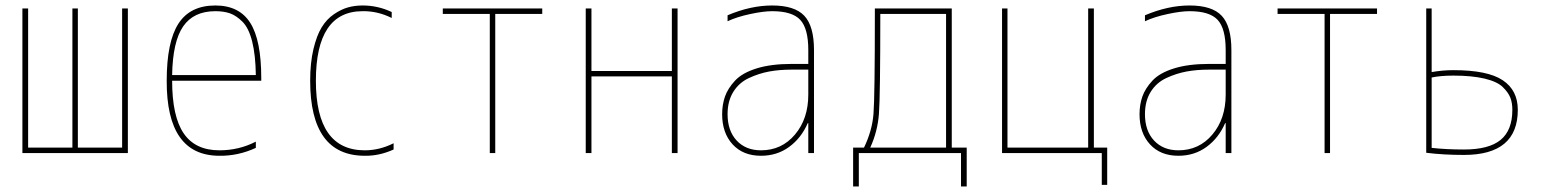

<svg xmlns="http://www.w3.org/2000/svg" viewBox="-20 -550 5540 690"><path d="M60.5 0V-519.5H81.1V-19.5H240.2V-519.5H259.8V-19.5H418.9V-519.5H439.5V0Z M753.9 -530.3Q839.8 -530.3 879.4 -467.8Q918.9 -405.3 918.9 -269.5V-259.8H598.6Q598.6 -131.8 640.1 -70.8Q681.6 -9.8 768.6 -9.8Q838.9 -9.8 899.4 -41V-18.6Q835.9 10.7 768.6 9.8Q578.1 9.8 579.1 -259.8Q579.1 -399.4 621.1 -464.8Q663.1 -530.3 753.9 -530.3ZM598.6 -280.3H899.4Q898.4 -352.5 886.2 -400.9Q874 -449.2 851.6 -471.7Q829.1 -494.1 806.6 -502Q784.2 -509.8 753.9 -509.8Q675.8 -509.8 638.2 -455.1Q600.6 -400.4 598.6 -280.3Z M1291 -9.8Q1343.8 -9.8 1394.5 -35.2V-12.7Q1342.8 10.7 1291 9.8Q1094.7 9.8 1094.7 -259.8Q1094.7 -324.2 1106.4 -373.5Q1118.2 -422.9 1136.2 -452.1Q1154.3 -481.4 1180.2 -499Q1206.1 -516.6 1230.5 -523.4Q1254.9 -530.3 1283.2 -530.3Q1337.9 -530.3 1387.7 -506.8V-485.4Q1336.9 -510.7 1283.2 -509.8Q1115.2 -509.8 1115.2 -259.8Q1115.2 -9.8 1291 -9.8Z M1740.2 0V-500H1571.3V-519.5H1928.7V-500H1759.8V0Z M2394.5 -519.5H2415V0H2394.5V-275.4H2105.5V0H2085V-519.5H2105.5V-294.9H2394.5Z M2884.8 -107.4H2882.8Q2859.4 -53.7 2815.9 -22Q2772.5 9.8 2714.8 9.8Q2650.4 9.8 2612.8 -31.2Q2575.2 -72.3 2575.2 -139.6Q2575.2 -173.8 2585.4 -203.1Q2595.7 -232.4 2621.6 -260.3Q2647.5 -288.1 2699.2 -304.2Q2751 -320.3 2825.2 -320.3H2884.8V-370.1Q2884.8 -447.3 2856 -478.5Q2827.1 -509.8 2754.9 -509.8Q2723.6 -509.8 2675.8 -499.5Q2627.9 -489.3 2594.7 -473.6V-495.1Q2677.7 -530.3 2754.9 -530.3Q2835.9 -530.3 2870.6 -493.2Q2905.3 -456.1 2905.3 -370.1V0H2884.8ZM2884.8 -299.8H2825.2Q2781.2 -299.8 2744.1 -293Q2707 -286.1 2671.4 -269.5Q2635.7 -252.9 2615.2 -219.7Q2594.7 -186.5 2594.7 -139.6Q2594.7 -80.1 2627.4 -44.9Q2660.2 -9.8 2714.8 -9.8Q2789.1 -9.8 2836.9 -66.4Q2884.8 -123 2884.8 -210Z M3379.9 -19.5V-500H3143.6Q3143.6 -205.1 3138.7 -141.1Q3133.8 -77.1 3107.4 -19.5ZM3085 -19.5Q3114.3 -80.1 3119.1 -140.6Q3124 -201.2 3124 -500V-519.5H3400.4V-19.5H3454.1V120.1H3433.6V0H3066.4V120.1H3045.9V-19.5Z M3959 -19.5V114.3H3939.5V0H3581.1V-519.5H3600.6V-19.5H3890.6V-519.5H3911.1V-19.5Z M4384.8 -107.4H4382.8Q4359.4 -53.7 4315.9 -22Q4272.5 9.8 4214.8 9.8Q4150.4 9.8 4112.8 -31.2Q4075.2 -72.3 4075.2 -139.6Q4075.2 -173.8 4085.4 -203.1Q4095.7 -232.4 4121.6 -260.3Q4147.5 -288.1 4199.2 -304.2Q4251 -320.3 4325.2 -320.3H4384.8V-370.1Q4384.8 -447.3 4356 -478.5Q4327.1 -509.8 4254.9 -509.8Q4223.6 -509.8 4175.8 -499.5Q4127.9 -489.3 4094.7 -473.6V-495.1Q4177.7 -530.3 4254.9 -530.3Q4335.9 -530.3 4370.6 -493.2Q4405.3 -456.1 4405.3 -370.1V0H4384.8ZM4384.8 -299.8H4325.2Q4281.2 -299.8 4244.1 -293Q4207 -286.1 4171.4 -269.5Q4135.7 -252.9 4115.2 -219.7Q4094.7 -186.5 4094.7 -139.6Q4094.7 -80.1 4127.4 -44.9Q4160.2 -9.8 4214.8 -9.8Q4289.1 -9.8 4336.9 -66.4Q4384.8 -123 4384.8 -210Z M4740.2 0V-500H4571.3V-519.5H4928.7V-500H4759.8V0Z M5241.2 -12.7Q5331.1 -12.7 5373 -47.4Q5415 -82 5415 -155.3Q5415 -180.7 5407.7 -199.2Q5400.4 -217.8 5380.4 -237.3Q5360.4 -256.8 5314.9 -267.6Q5269.5 -278.3 5203.1 -278.3Q5157.2 -278.3 5125 -271.5V-18.6Q5177.7 -12.7 5241.2 -12.7ZM5125 -291Q5165 -297.9 5203.1 -297.9Q5326.2 -297.9 5380.4 -261.7Q5434.6 -225.6 5434.6 -155.3Q5434.6 6.8 5241.2 6.8Q5167 6.8 5105.5 -1V-519.5H5125Z"/></svg>

Font: Mgen+ 1m thin
Style: Regular
Weight: 100
Designer: [Source Han Sans]
Ryoko NISHIZUKA  (kana & ideographs); Paul D. Hunt (Latin, Greek & Cyrillic); Wenlong ZHANG  (bopomofo
Version: Version 1.059.20150602